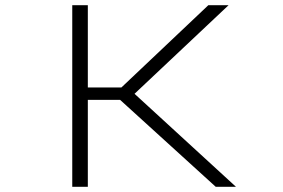

<svg xmlns="http://www.w3.org/2000/svg" viewBox="-20 -720 1090 740"><path d="M811.5 0 443 -335H318.5V0H258.5V-700H318.5V-383H448L783 -700H861L498.5 -358.5L889.5 0Z"/></svg>

Font: League Mono Extended UltraLight
Style: Regular
Weight: 200
Width: 9
Designer: Tyler Finck
Foundry: The League of Moveable Type / Tyler Finck
Version: Version 2.210